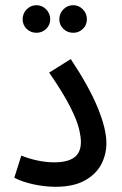

<svg xmlns="http://www.w3.org/2000/svg" viewBox="-20 -713 468 738"><path d="M35 -30 62 -115Q91 -103 124.5 -96Q158 -89 188 -89Q239 -89 265 -107.5Q291 -126 291 -168Q291 -187 283.5 -218.5Q276 -250 250 -302Q224 -354 169 -434L252 -486Q323 -379 356 -298Q389 -217 389 -163Q389 -119 369 -81Q349 -43 305.5 -19Q262 5 193 5Q153 5 108.5 -4.5Q64 -14 35 -30ZM120 -587Q98 -587 82.5 -602Q67 -617 67 -639Q67 -661 82.5 -677Q98 -693 120 -693Q142 -693 157.5 -677Q173 -661 173 -639Q173 -617 157.5 -602Q142 -587 120 -587ZM262 -587Q239 -587 223.5 -602Q208 -617 208 -639Q208 -661 223.5 -677Q239 -693 262 -693Q283 -693 298.5 -677Q314 -661 314 -639Q314 -617 298.5 -602Q283 -587 262 -587Z"/></svg>

Font: Noto Sans Arabic UI Cn Md
Style: Regular
Weight: 500
Width: 3
Designer: Monotype Design Team, Nadine Chahine and Nizar Qandah
Foundry: Monotype Imaging Inc.
Version: Version 2.010; ttfautohint (v1.8.4.7-5d5b)